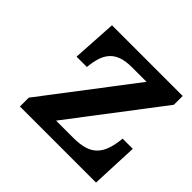

<svg xmlns="http://www.w3.org/2000/svg" viewBox="-116 -553 675 675"><g transform="rotate(45 222.0 -215.5)"><path d="M437 0H435.5H434.6H61H59.6H58.6V-1V-2.4V-43V-43.9L312 -376H239.7Q210 -376 189.5 -369.1Q169.4 -362.3 156.5 -348.6Q143.6 -335 136.7 -314.9Q129.9 -294.4 127 -266.6V-265.6V-264.6H125.5H124.5H78.1H76.7H75.7V-266.1V-267.1L85.4 -428.2V-429.7V-430.7H86.9H87.9H434.6H435.5H437V-429.7V-428.2V-387.7V-386.7L436.5 -386.2L183.6 -54.7H270Q303.2 -54.7 325.7 -62Q347.2 -68.8 361.3 -83.5Q375.5 -98.1 382.8 -120.1Q390.6 -142.6 393.6 -172.9V-174.3V-175.3H395H396H441.9H443.4H444.3V-173.8V-172.9L437 -2.4V-1Z"/></g></svg>

Font: RIT Rachana
Style: Bold
Weight: 700
Designer: Hussain KH
Version: 1.5.2